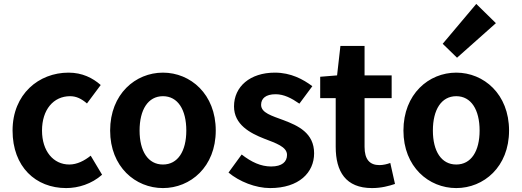

<svg xmlns="http://www.w3.org/2000/svg" viewBox="-20 -944 2657 978"><path d="M317 14C379 14 447 -7 500 -54L442 -151C411 -126 373 -106 333 -106C252 -106 194 -174 194 -279C194 -385 252 -454 337 -454C369 -454 395 -441 423 -417L493 -511C452 -547 399 -574 329 -574C178 -574 44 -465 44 -279C44 -94 162 14 317 14Z M810 14C950 14 1079 -94 1079 -279C1079 -465 950 -574 810 -574C670 -574 541 -465 541 -279C541 -94 670 14 810 14ZM810 -106C734 -106 691 -174 691 -279C691 -385 734 -454 810 -454C886 -454 929 -385 929 -279C929 -174 886 -106 810 -106Z M1356 14C1503 14 1580 -65 1580 -163C1580 -267 1498 -304 1424 -332C1365 -354 1310 -369 1310 -410C1310 -442 1333 -464 1384 -464C1426 -464 1465 -444 1505 -416L1571 -505C1524 -540 1462 -574 1380 -574C1254 -574 1172 -503 1172 -402C1172 -309 1254 -266 1325 -238C1384 -215 1442 -197 1442 -155C1442 -120 1417 -96 1361 -96C1309 -96 1261 -118 1211 -157L1144 -65C1199 -19 1282 14 1356 14Z M1611 -444H1690V-196C1690 -70 1741 14 1875 14C1923 14 1962 3 1992 -7L1968 -114C1953 -108 1931 -103 1913 -103C1863 -103 1837 -132 1837 -196V-444H1975V-560H1837V-710H1714L1697 -560L1611 -553Z M2304 14C2444 14 2573 -94 2573 -279C2573 -465 2444 -574 2304 -574C2164 -574 2035 -465 2035 -279C2035 -94 2164 14 2304 14ZM2304 -106C2228 -106 2185 -174 2185 -279C2185 -385 2228 -454 2304 -454C2380 -454 2423 -385 2423 -279C2423 -174 2380 -106 2304 -106ZM2308 -650 2506 -826 2406 -924 2235 -721Z"/></svg>

Font: Kinto Sans
Style: Bold
Weight: 700
Designer: Authors: Ryoko NISHIZUKA  (kana & ideographs); Paul D. Hunt (Latin, Greek & Cyrillic); Wenlong ZHANG  (bopomofo); Sandol
Foundry: Adobe Systems Incorporated, ookami Inc.
Version: Version 0.001